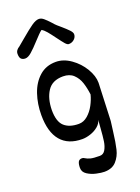

<svg xmlns="http://www.w3.org/2000/svg" viewBox="-178 -814 822 1126"><g transform="rotate(-20 233.0 -251.0)"><path d="M336.4 -12.7Q338.4 -46.9 340.3 -63Q335 -41 314.2 -23.9Q293.5 -6.8 266.1 2.2Q238.8 11.2 215.3 11.2Q127.4 11.2 81.8 -42.7Q36.1 -96.7 36.1 -203.1Q36.1 -272.5 56.6 -333Q77.1 -393.6 118.9 -430.7Q160.6 -467.8 221.7 -467.8Q269.5 -467.8 314.9 -435.8Q360.4 -403.8 388.4 -356.7Q416.5 -309.6 416.5 -267.1L407.2 -36.1L406.7 -29.3Q404.3 -16.1 398.9 30.8Q391.1 96.7 381.3 137.5Q371.6 178.2 345.5 207Q319.3 235.8 271 235.8Q252 235.8 221.7 229.2Q191.4 222.7 167.2 207Q143.1 191.4 143.1 165.5Q143.1 141.1 149.7 128.4Q156.2 115.7 173.8 115.7Q178.2 115.7 181.9 117.2Q185.5 118.7 189 121.1Q201.2 128.9 219.2 133.8Q237.3 138.7 276.9 138.7Q299.8 138.7 312 117.4Q324.2 96.2 328.6 66.4Q333 36.6 336.4 -12.7ZM349.1 -218.8Q343.8 -261.2 332.8 -294.4Q321.8 -327.6 297.6 -350.6Q273.4 -373.5 232.4 -373.5Q165.5 -373.5 135.3 -327.6Q105 -281.7 104 -209.5Q104 -137.7 135.7 -108.6Q167.5 -79.6 226.1 -79.6Q256.3 -79.6 281.7 -101.6Q307.1 -123.5 324.2 -155.5Q341.3 -187.5 349.1 -218.8ZM27.8 -588.4Q27.8 -601.1 35.2 -610.6Q42.5 -620.1 51.8 -625L93.3 -659.7Q141.1 -700.2 168.2 -719.2Q195.3 -738.3 214.8 -738.3Q229.5 -738.3 244.1 -726.1Q258.8 -713.9 280.3 -690.4L291.5 -677.7Q297.9 -670.4 321.8 -650.4Q349.6 -626.5 364.5 -610.8Q379.4 -595.2 379.4 -583.5Q379.4 -565.9 365 -552.7Q350.6 -539.6 330.6 -539.6Q321.3 -539.6 309.1 -553.7Q296.9 -567.9 274.9 -597.7Q252.4 -628.4 237.5 -646.2Q222.7 -664.1 208 -672.4Q198.7 -666 185.5 -652.3Q172.4 -638.7 158.7 -624Q124 -585.9 101.8 -566.7Q79.6 -547.4 62 -547.4Q46.9 -547.4 37.4 -555.9Q27.8 -564.5 27.8 -588.4Z"/></g></svg>

Font: Dekko
Style: Regular
Weight: 400
Designer: Multiple
Foundry: Sorkin Type
Version: Version 2.001